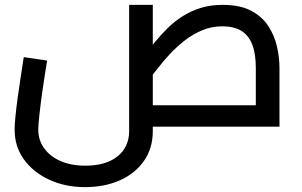

<svg xmlns="http://www.w3.org/2000/svg" viewBox="-20 -520 1241 788"><path d="M329.4 248Q247.6 248 181.9 217.5Q116.3 187.1 78.1 134.1Q40 81.1 40 12.4Q40 -8 43.4 -42.3Q46.7 -76.6 52.4 -117.9Q58.1 -159.2 64.8 -202.9Q71.5 -246.7 77.5 -285.6L173.4 -271.4Q162 -202.4 153.9 -145.2Q145.9 -87.9 141.5 -47.3Q137.1 -6.7 137.1 12.4Q137.1 55 161.3 88.6Q185.5 122.2 228.8 141.1Q272.1 160 329.4 160Q414.8 160 462.4 121.6Q510 83.2 510 18V-500H607.1V18Q607.1 88.9 570.6 140.8Q534.2 192.6 471.4 220.3Q408.5 248 329.4 248ZM607.1 0V-88H1123.3L1029.9 -3.7V-241Q1029.9 -299.8 1015.1 -337.6Q1000.3 -375.3 970 -393.7Q939.6 -412 893.7 -412Q849.4 -412 810.9 -396.2Q772.5 -380.4 739 -354.5Q705.6 -328.6 677.7 -298.7Q649.8 -268.8 628 -240.3Q606.1 -211.9 589.5 -191.2L565 -285Q590 -316 615.5 -347Q641 -378 669 -405.5Q697 -433 730.5 -454Q764 -475 804 -487.5Q844 -500 894 -500Q965 -500 1010.5 -476Q1056 -452 1081.5 -412.5Q1107 -373 1117 -328Q1127 -283 1127 -241V0Z"/></svg>

Font: TitilliumWeb ExtraLight
Style: Regular
Weight: 400
Designer: Mohamed Gaber, Accademia di Belle Arti di Urbino and others
Foundry: Kief Type Foundry, Accademia di Belle Arti di Urbino and others
Version: Version 3.000; ttfautohint (v1.8.2)